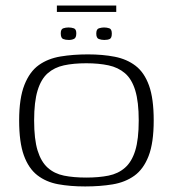

<svg xmlns="http://www.w3.org/2000/svg" viewBox="-20 -665 623 692"><path d="M287 7Q233 7 189.5 -1Q146 -9 114.5 -33.5Q83 -58 66 -105Q49 -152 49 -231Q49 -311 68 -359Q87 -407 120 -430.5Q153 -454 198.5 -461.5Q244 -469 297 -469Q350 -469 393.5 -460.5Q437 -452 468.5 -428Q500 -404 517 -357Q534 -310 534 -231Q534 -150 515.5 -102.5Q497 -55 464 -31.5Q431 -8 386 -0.5Q341 7 287 7ZM291 -25Q336 -25 371 -32Q406 -39 430.5 -60.5Q455 -82 467.5 -122.5Q480 -163 480 -231Q480 -298 467.5 -339Q455 -380 430.5 -401Q406 -422 371 -429.5Q336 -437 291 -437Q245 -437 210.5 -429.5Q176 -422 152 -401Q128 -380 115.5 -339Q103 -298 103 -231Q103 -163 115.5 -122.5Q128 -82 152 -60.5Q176 -39 210.5 -32Q245 -25 291 -25ZM356 -521Q345 -521 336 -524.5Q327 -528 327 -544Q327 -560 336.5 -563Q346 -566 355 -566Q365 -566 374 -563Q383 -560 383 -544Q383 -528 375.5 -524.5Q368 -521 356 -521ZM228 -521Q216 -521 207.5 -524.5Q199 -528 199 -545Q199 -560 208 -563Q217 -566 227 -566Q237 -566 246 -563Q255 -560 255 -545Q255 -529 247 -525Q239 -521 228 -521ZM185 -622V-645H399V-622Z"/></svg>

Font: Genos Light
Style: Regular
Weight: 300
Designer: Robert E. Leuschke
Foundry: Robert E. Leuschke
Version: Version 1.010